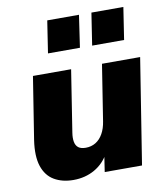

<svg xmlns="http://www.w3.org/2000/svg" viewBox="-83 -802 767 882"><g transform="rotate(-10 300.5 -360.5)"><path d="M189 11Q137 11 99.5 -11Q62 -33 46.5 -80Q31 -127 42 -201L88 -492H266L221 -204Q217 -179 220.5 -161Q224 -143 236 -134Q248 -125 270 -125Q296 -125 316.5 -137.5Q337 -150 350.5 -174Q364 -198 369 -231L410 -492H588L510 0H336L349 -86H357Q332 -39 288 -14Q244 11 189 11ZM380 -582 403 -732H552L529 -582ZM174 -582 197 -732H345L323 -582Z"/></g></svg>

Font: Nunito Sans 12pt Black
Style: Italic
Weight: 900
Italic angle: -9°
Designer: Vernon Adams
Foundry: Vernon Adams
Version: Version 3.101;gftools[0.9.27]